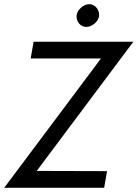

<svg xmlns="http://www.w3.org/2000/svg" viewBox="-35 -900 659 920"><path d="M332 -826C332 -824 332 -822 332 -820C332 -797 349 -772 377 -771C378 -771 379 -771 379 -771C406 -771 437 -797 440 -824C440 -826 440 -828 440 -829C440 -853 422 -879 394 -880C393 -880 392 -880 392 -880C365 -880 335 -853 332 -826ZM112 -620H449L-15 0H464L478 -80L141 -81L604 -700H126Z"/></svg>

Font: Jost
Style: Italic
Weight: 400
Italic angle: -5°
Version: Version 3.710